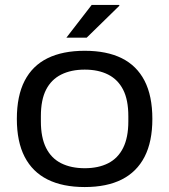

<svg xmlns="http://www.w3.org/2000/svg" viewBox="-20 -743 684 775"><path d="M322 12Q233 12 172 -18.5Q111 -49 79.5 -110Q48 -171 48 -263Q48 -356 79.5 -417Q111 -478 172 -508Q233 -538 322 -538Q411 -538 471.5 -508Q532 -478 563.5 -417Q595 -356 595 -263Q595 -171 563.5 -110Q532 -49 471.5 -18.5Q411 12 322 12ZM322 -64Q377 -64 416.5 -84Q456 -104 477 -146Q498 -188 498 -253V-274Q498 -340 477 -381Q456 -422 416.5 -442Q377 -462 322 -462Q267 -462 227 -442Q187 -422 166 -381Q145 -340 145 -274V-253Q145 -188 166 -146Q187 -104 227 -84Q267 -64 322 -64ZM248 -591 350 -723H461L462 -720L330 -591Z"/></svg>

Font: Archivo SemiExpanded
Style: Regular
Weight: 400
Width: 6
Designer: Hector Gatti
Foundry: Omnibus-Type
Version: Version 2.001